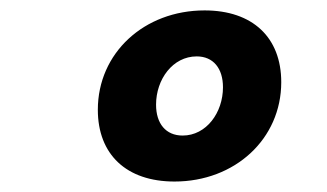

<svg xmlns="http://www.w3.org/2000/svg" viewBox="-20 -723 626 367"><path d="M313.5 -376C429.2 -376 517.6 -457.5 517.6 -565.9C517.6 -651.4 462.9 -703.1 371.1 -703.1C255.4 -703.1 167 -621.6 167 -513.2C167 -427.7 221.7 -376 313.5 -376ZM329.1 -463.9C296.9 -463.9 278.3 -486.8 278.3 -522.9C278.3 -571.3 310.1 -615.2 356 -615.2C387.7 -615.2 406.2 -592.3 406.2 -556.2C406.2 -507.8 374.5 -463.9 329.1 -463.9Z"/></svg>

Font: Cascadia Code SemiBold
Style: Italic
Weight: 600
Italic angle: -10°
Monospace: yes
Designer: Aaron Bell
Foundry: Saja Typeworks
Version: Version 2404.023